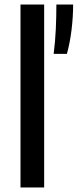

<svg xmlns="http://www.w3.org/2000/svg" viewBox="-20 -828 343 848"><path d="M70.5 0V-808H175V0ZM217 -590Q224 -644.5 226.5 -700Q229 -755.5 229 -808H303Q303 -753.5 296 -696.2Q289 -639 275.5 -590Z"/></svg>

Font: Encode Sans Condensed Thin Medium
Style: Regular
Weight: 500
Version: Version 3.002